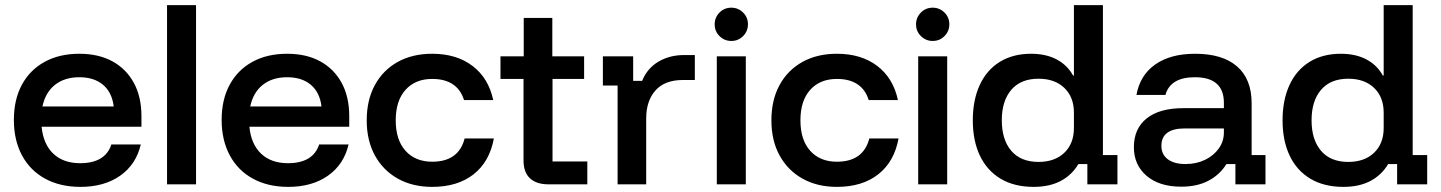

<svg xmlns="http://www.w3.org/2000/svg" viewBox="-20 -720 5628 750"><path d="M294.2 10Q215 10 156.2 -22.1Q97.5 -54.2 65.8 -113.3Q34.2 -172.5 34.2 -251.7Q34.2 -330.8 65.4 -388.8Q96.7 -446.7 154.2 -478.3Q211.7 -510 290 -510Q365 -510 419.2 -480.4Q473.3 -450.8 502.9 -396.2Q532.5 -341.7 532.5 -266.7V-225H142.5Q149.2 -156.7 188.3 -119.6Q227.5 -82.5 293.3 -82.5Q341.7 -82.5 372.5 -100.8Q403.3 -119.2 415 -155.8H530Q511.7 -77.5 449.6 -33.8Q387.5 10 294.2 10ZM145.8 -304.2H424.2Q417.5 -359.2 382.5 -388.8Q347.5 -418.3 290 -418.3Q232.5 -418.3 195 -388.8Q157.5 -359.2 145.8 -304.2Z M632.5 0V-700H745.8V0Z M1105.8 10Q1026.7 10 967.9 -22.1Q909.2 -54.2 877.5 -113.3Q845.8 -172.5 845.8 -251.7Q845.8 -330.8 877.1 -388.8Q908.3 -446.7 965.8 -478.3Q1023.3 -510 1101.7 -510Q1176.7 -510 1230.8 -480.4Q1285 -450.8 1314.6 -396.2Q1344.2 -341.7 1344.2 -266.7V-225H954.2Q960.8 -156.7 1000 -119.6Q1039.2 -82.5 1105 -82.5Q1153.3 -82.5 1184.2 -100.8Q1215 -119.2 1226.7 -155.8H1341.7Q1323.3 -77.5 1261.2 -33.8Q1199.2 10 1105.8 10ZM957.5 -304.2H1235.8Q1229.2 -359.2 1194.2 -388.8Q1159.2 -418.3 1101.7 -418.3Q1044.2 -418.3 1006.7 -388.8Q969.2 -359.2 957.5 -304.2Z M1668.3 10Q1591.7 10 1534.2 -22.1Q1476.7 -54.2 1444.6 -112.5Q1412.5 -170.8 1412.5 -250Q1412.5 -329.2 1444.2 -387.5Q1475.8 -445.8 1533.3 -477.9Q1590.8 -510 1668.3 -510Q1763.3 -510 1825.8 -462.5Q1888.3 -415 1906.7 -329.2H1792.5Q1780 -370 1748.8 -390.8Q1717.5 -411.7 1668.3 -411.7Q1602.5 -411.7 1564.2 -369.2Q1525.8 -326.7 1525.8 -250Q1525.8 -173.3 1564.2 -130.8Q1602.5 -88.3 1668.3 -88.3Q1771.7 -88.3 1795 -179.2H1909.2Q1892.5 -88.3 1830 -39.2Q1767.5 10 1668.3 10Z M2121.7 0Q2075.8 0 2050.4 -23.3Q2025 -46.7 2025 -94.2V-411.7H1935V-500H2025.8V-650H2137.5V-500H2261.7V-411.7H2138.3V-89.2H2274.2V0Z M2392.5 0V-385.8H2335V-500H2453.3V-404.2H2488.3Q2508.3 -453.3 2552.1 -479.2Q2595.8 -505 2652.5 -505H2694.2V-407.5H2647.5Q2576.7 -407.5 2540.4 -366.7Q2504.2 -325.8 2504.2 -257.5V0Z M2780 0V-500H2893.3V0ZM2836.7 -560Q2810 -560 2790.8 -578.8Q2771.7 -597.5 2771.7 -625Q2771.7 -651.7 2790.4 -670.8Q2809.2 -690 2836.7 -690Q2863.3 -690 2882.5 -671.2Q2901.7 -652.5 2901.7 -625Q2901.7 -598.3 2882.9 -579.2Q2864.2 -560 2836.7 -560Z M3249.2 10Q3172.5 10 3115 -22.1Q3057.5 -54.2 3025.4 -112.5Q2993.3 -170.8 2993.3 -250Q2993.3 -329.2 3025 -387.5Q3056.7 -445.8 3114.2 -477.9Q3171.7 -510 3249.2 -510Q3344.2 -510 3406.7 -462.5Q3469.2 -415 3487.5 -329.2H3373.3Q3360.8 -370 3329.6 -390.8Q3298.3 -411.7 3249.2 -411.7Q3183.3 -411.7 3145 -369.2Q3106.7 -326.7 3106.7 -250Q3106.7 -173.3 3145 -130.8Q3183.3 -88.3 3249.2 -88.3Q3352.5 -88.3 3375.8 -179.2H3490Q3473.3 -88.3 3410.8 -39.2Q3348.3 10 3249.2 10Z M3566.7 0V-500H3680V0ZM3623.3 -560Q3596.7 -560 3577.5 -578.8Q3558.3 -597.5 3558.3 -625Q3558.3 -651.7 3577.1 -670.8Q3595.8 -690 3623.3 -690Q3650 -690 3669.2 -671.2Q3688.3 -652.5 3688.3 -625Q3688.3 -598.3 3669.6 -579.2Q3650.8 -560 3623.3 -560Z M4017.5 10Q3941.7 10 3888.3 -22.1Q3835 -54.2 3807.5 -112.5Q3780 -170.8 3780 -250Q3780 -329.2 3807.1 -387.9Q3834.2 -446.7 3885.4 -478.3Q3936.7 -510 4007.5 -510Q4065.8 -510 4107.5 -487.9Q4149.2 -465.8 4171.7 -425H4175V-700H4288.3V-114.2H4345V0H4227.5V-79.2H4192.5Q4166.7 -35.8 4122.9 -12.9Q4079.2 10 4017.5 10ZM4036.7 -87.5Q4100 -87.5 4137.5 -123.3Q4175 -159.2 4175 -220V-280Q4175 -340.8 4137.5 -376.7Q4100 -412.5 4036.7 -412.5Q3967.5 -412.5 3930.4 -369.2Q3893.3 -325.8 3893.3 -250Q3893.3 -174.2 3930.4 -130.8Q3967.5 -87.5 4036.7 -87.5Z M4594.2 9.2Q4508.3 9.2 4458.8 -33.3Q4409.2 -75.8 4409.2 -145Q4409.2 -217.5 4459.2 -257.5Q4509.2 -297.5 4602.5 -297.5H4760.8V-318.3Q4760.8 -418.3 4647.5 -418.3Q4551.7 -418.3 4532.5 -349.2H4419.2Q4433.3 -426.7 4492.9 -468.3Q4552.5 -510 4648.3 -510Q4755.8 -510 4812.5 -460.4Q4869.2 -410.8 4869.2 -316.7V-114.2H4923.3V0H4805.8V-79.2H4770.8Q4745 -37.5 4700.8 -14.2Q4656.7 9.2 4594.2 9.2ZM4610.8 -79.2Q4653.3 -79.2 4687.5 -95.8Q4721.7 -112.5 4741.2 -140.4Q4760.8 -168.3 4760.8 -202.5V-218.3H4608.3Q4516.7 -218.3 4516.7 -150Q4516.7 -116.7 4541.7 -97.9Q4566.7 -79.2 4610.8 -79.2Z M5227.5 10Q5151.7 10 5098.3 -22.1Q5045 -54.2 5017.5 -112.5Q4990 -170.8 4990 -250Q4990 -329.2 5017.1 -387.9Q5044.2 -446.7 5095.4 -478.3Q5146.7 -510 5217.5 -510Q5275.8 -510 5317.5 -487.9Q5359.2 -465.8 5381.7 -425H5385V-700H5498.3V-114.2H5555V0H5437.5V-79.2H5402.5Q5376.7 -35.8 5332.9 -12.9Q5289.2 10 5227.5 10ZM5246.7 -87.5Q5310 -87.5 5347.5 -123.3Q5385 -159.2 5385 -220V-280Q5385 -340.8 5347.5 -376.7Q5310 -412.5 5246.7 -412.5Q5177.5 -412.5 5140.4 -369.2Q5103.3 -325.8 5103.3 -250Q5103.3 -174.2 5140.4 -130.8Q5177.5 -87.5 5246.7 -87.5Z"/></svg>

Font: Funnel Display Light Medium
Style: Regular
Weight: 500
Version: Version 1.000